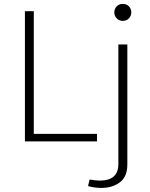

<svg xmlns="http://www.w3.org/2000/svg" viewBox="-20 -715 761 971"><path d="M558.1 -652.8Q558.1 -670.4 570.3 -682.9Q582.5 -695.3 601.1 -695.3Q620.1 -695.3 632.1 -682.9Q644 -670.4 644 -652.8Q644 -634.8 632.1 -622.1Q620.1 -609.4 601.1 -609.4Q582.5 -609.4 570.3 -622.1Q558.1 -634.8 558.1 -652.8ZM425.3 226.1 433.1 192.9Q442.4 194.8 457.3 196.5Q472.2 198.2 487.3 198.2Q530.8 198.2 554.7 177.7Q578.6 157.2 578.6 113.3V-490.2H624V117.2Q624 179.2 585.9 207.3Q547.9 235.4 492.7 235.4Q458.5 235.4 425.3 226.1ZM470.7 -38.1V0H106V-658.2H150.9V-38.1Z"/></svg>

Font: Estedad-FD ExtraLight
Style: Regular
Weight: 200
Designer: Amin Abedi
Version: Version 7.3